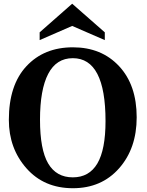

<svg xmlns="http://www.w3.org/2000/svg" viewBox="-20 -996 787 1026"><path d="M369.6 9.8Q215.3 9.8 121.3 -96.7Q27.3 -203.1 27.3 -355.5Q27.3 -541.5 121.3 -642.3Q215.3 -743.2 369.6 -743.2Q522.5 -743.2 616.5 -642.3Q710.4 -541.5 710.4 -369.1Q710.4 -203.1 616.5 -96.7Q522.5 9.8 369.6 9.8ZM369.1 -48.3Q456.5 -48.3 500.2 -122.3Q543.9 -196.3 543.9 -349.1Q543.9 -517.1 500.2 -601.1Q456.5 -685.1 369.1 -685.1Q281.2 -685.1 237.5 -601.1Q193.8 -517.1 193.8 -356.4Q193.8 -196.3 237.5 -122.3Q281.2 -48.3 369.1 -48.3ZM540 -781.7 365.7 -857.4 191.9 -781.7V-823.2L365.7 -976.1L540 -823.2Z"/></svg>

Font: Munson
Style: Bold
Weight: 700
Designer: Paul James MIller
Foundry: High-Logic / Made with FontCreator
Version: Version 2.10;May 5, 2019;FontCreator 11.5.0.2430 64-bit